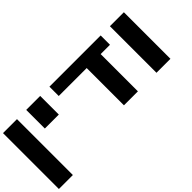

<svg xmlns="http://www.w3.org/2000/svg" viewBox="-38 -1161 1822 1822"><g transform="rotate(-45 873.0 -250.0)"><path d="M0 125H187.5V-625H0Z M311.5 -375H499V-625H311.5Z M998 0H1185.5V-500H1310.5V-625H623V-500H998Z M1434.6 0H1622.1V-625H1434.6Z"/></g></svg>

Font: Faithful 32x
Style: Semibold
Weight: 400
Foundry: Faithful Resource Pack
Version: Version 1.0; January 27, 2023